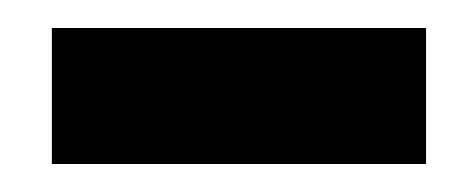

<svg xmlns="http://www.w3.org/2000/svg" viewBox="-20 -335 340 137"><path d="M17 -218V-315H284V-218Z"/></svg>

Font: Bricolage Grotesque 96pt Medium
Style: Regular
Weight: 500
Designer: Mathieu Triay
Foundry: Atelier Triay
Version: Version 1.001; ttfautohint (v1.8.4.7-5d5b);gftools[0.9.33.de